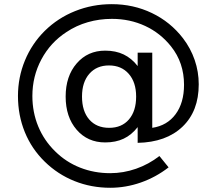

<svg xmlns="http://www.w3.org/2000/svg" viewBox="-20 -724 1040 918"><path d="M372.1 -262.2Q372.1 -192.4 406.7 -152.6Q441.4 -112.8 502 -112.8Q562 -112.8 596.4 -152.8Q630.9 -192.9 630.9 -262.2Q630.9 -330.6 595.7 -370.8Q560.5 -411.1 501 -411.1Q441.9 -411.1 407 -371.1Q372.1 -331.1 372.1 -262.2ZM638.2 -116.2Q608.9 -78.6 571 -60.8Q533.2 -43 482.9 -43Q398.9 -43 346.4 -103.8Q293.9 -164.6 293.9 -262.2Q293.9 -359.9 346.7 -420.9Q399.4 -481.9 482.9 -481.9Q533.2 -481.9 571.3 -463.6Q609.4 -445.3 638.2 -408.2V-472.2H708V-112.8Q779.3 -123.5 819.6 -178Q859.9 -232.4 859.9 -318.8Q859.9 -371.1 844.5 -417Q829.1 -462.9 797.9 -502Q747.1 -565.9 674.1 -599.9Q601.1 -633.8 515.1 -633.8Q455.1 -633.8 399.9 -617.9Q344.7 -602.1 297.9 -570.8Q221.2 -521 178 -440.2Q134.8 -359.4 134.8 -265.1Q134.8 -187.5 162.8 -119.6Q190.9 -51.8 244.1 0Q295.4 50.8 362.8 77.4Q430.2 104 506.8 104Q569.8 104 630.6 82.8Q691.4 61.5 742.2 22L786.1 76.2Q725.1 123.5 653.1 148.7Q581.1 173.8 506.8 173.8Q416.5 173.8 336.4 141.8Q256.3 109.9 193.8 48.8Q131.3 -12.2 98.6 -92.5Q65.9 -172.9 65.9 -265.1Q65.9 -354 99.1 -434.6Q132.3 -515.1 193.8 -576.2Q256.8 -638.2 339.4 -671.1Q421.9 -704.1 514.2 -704.1Q617.7 -704.1 706.3 -661.6Q794.9 -619.1 855 -541Q891.6 -493.2 910.9 -437Q930.2 -380.9 930.2 -320.8Q930.2 -192.4 852.5 -118.2Q774.9 -43.9 638.2 -41Z"/></svg>

Font: Pangururan
Style: Regular
Weight: 400
Designer: Uli Kozok
Foundry: Michael Everson and Uli Kozok
Version: Version 1.005